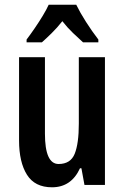

<svg xmlns="http://www.w3.org/2000/svg" viewBox="-20 -786 528 816"><path d="M426 -543V0H339L326 -71H320Q283 10 201 10Q128 10 94.5 -43.5Q61 -97 61 -189V-543H171V-218Q171 -89 229 -89Q280 -89 297.5 -132.5Q315 -176 315 -261V-543ZM304 -766Q320 -733 345.5 -693Q371 -653 398 -618V-606H333Q314 -623 290 -646Q266 -669 245 -696Q223 -668 199 -644.5Q175 -621 158 -606H93V-618Q109 -639 127.5 -666Q146 -693 162 -719.5Q178 -746 187 -766Z"/></svg>

Font: Noto Sans Gujarati UI ExtraCondensed SemiBold
Style: Regular
Weight: 600
Width: 2
Designer: Jelle Bosma - Monotype Design Team, Universal Thirst
Foundry: Monotype Imaging Inc.
Version: Version 2.106; ttfautohint (v1.8.4.7-5d5b)